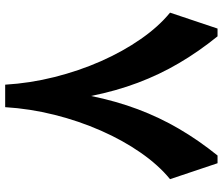

<svg xmlns="http://www.w3.org/2000/svg" viewBox="-78 -762 841 724"><g transform="rotate(90 342.0 -400.5)"><path d="M384.6 0Q390.3 -93.3 413.4 -185.6Q436.5 -278 473.1 -361Q509.6 -444 556.4 -511.2Q603.2 -578.5 656.1 -621.7L596 -800.8H566.9Q509.8 -730 466.5 -656Q423.2 -582 392.5 -500.3Q361.8 -418.6 342.4 -323.9Q323.4 -418.6 292.6 -500.2Q261.9 -581.9 218.4 -655.8Q175 -729.8 117.5 -800.8H88.2L28.2 -621.7Q81.1 -578.5 127.8 -511.2Q174.6 -444 211.3 -361Q247.9 -278 271.1 -185.6Q294.3 -93.3 299.8 0Z"/></g></svg>

Font: Pinar FD VF
Style: Regular
Weight: 300
Designer: Amin Abedi
Version: Version 2.000